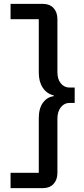

<svg xmlns="http://www.w3.org/2000/svg" viewBox="-20 -813 440 1000"><path d="M200 -793Q239 -793 259 -771Q279 -749 279 -714V-438Q279 -400 297 -378.5Q315 -357 342 -357H369V-277H342Q315 -277 297 -254.5Q279 -232 279 -194V88Q279 123 259 145Q239 167 200 167H35V87H182V-197Q182 -249 204 -278.5Q226 -308 260 -312V-316Q223 -325 202.5 -356.5Q182 -388 182 -434V-713H35V-793Z"/></svg>

Font: Mona Sans Medium
Style: Regular
Weight: 500
Designer: Deni Anggara
Foundry: GitHub
Version: Version 2.000;Glyphs 3.2.3 (3260)